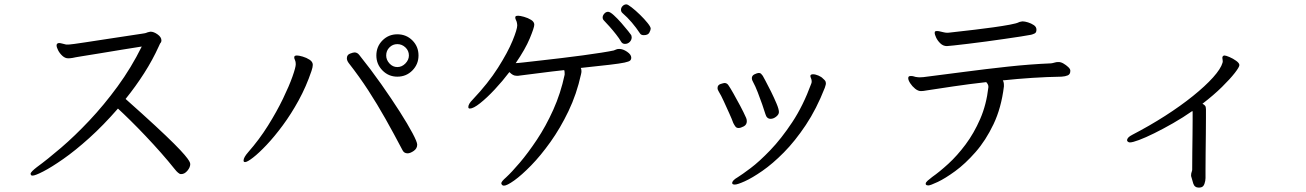

<svg xmlns="http://www.w3.org/2000/svg" viewBox="-20 -803 5980 879"><path d="M707 -591Q679 -529 640 -468Q601 -407 555 -350Q636 -278 690 -228Q744 -178 776.5 -145.5Q809 -113 825 -94Q841 -75 846 -66Q851 -57 851 -52Q851 -37 838 -21.5Q825 -6 810 -6Q805 -6 803 -7Q801 -8 795 -12.5Q789 -17 778 -31Q751 -65 717 -103.5Q683 -142 646.5 -180.5Q610 -219 577 -251.5Q544 -284 520 -306Q453 -229 388.5 -171Q324 -113 269.5 -75Q215 -37 178 -18Q141 1 129 1Q123 1 121.5 -2.5Q120 -6 120 -7Q120 -12 128 -20Q136 -28 149 -38Q197 -73 259.5 -126.5Q322 -180 389 -251Q456 -322 518.5 -407.5Q581 -493 629 -590Q589 -584 538 -575.5Q487 -567 438 -559Q389 -551 354.5 -545.5Q320 -540 313 -538Q307 -537 302 -536.5Q297 -536 292 -536Q278 -536 265.5 -547.5Q253 -559 246 -573Q239 -587 239 -595Q239 -605 250 -606H251Q256 -606 267 -603Q278 -600 283 -599H291Q294 -599 299.5 -599.5Q305 -600 321 -602Q337 -604 372.5 -609.5Q408 -615 470.5 -624.5Q533 -634 632 -649Q647 -651 650.5 -653Q654 -655 664 -657Q666 -657 667 -657.5Q668 -658 669 -658Q684 -658 701.5 -645.5Q719 -633 719 -618Q719 -610 713 -604Z M1896 -549Q1896 -509 1868 -480.5Q1840 -452 1799 -452Q1759 -452 1731 -480.5Q1703 -509 1703 -549Q1703 -590 1731 -618Q1759 -646 1799 -646Q1840 -646 1868 -618Q1896 -590 1896 -549ZM1852 -549Q1852 -571 1836 -586Q1820 -601 1799 -601Q1778 -601 1763 -586Q1748 -571 1748 -549Q1748 -529 1763 -512.5Q1778 -496 1799 -496Q1820 -496 1836 -512.5Q1852 -529 1852 -549ZM1890 -141Q1890 -123 1874 -112Q1858 -101 1846 -101Q1830 -101 1823 -115Q1782 -193 1744.5 -259.5Q1707 -326 1666.5 -388.5Q1626 -451 1576 -515Q1568 -526 1568 -536Q1568 -552 1582.5 -557.5Q1597 -563 1603 -563Q1616 -563 1625 -551Q1678 -485 1725.5 -417.5Q1773 -350 1810 -292Q1847 -234 1868.5 -193.5Q1890 -153 1890 -141ZM1102 -61Q1095 -61 1095 -68Q1095 -82 1116 -106Q1167 -164 1207 -228Q1247 -292 1275.5 -351Q1304 -410 1319 -452.5Q1334 -495 1334 -509Q1334 -521 1330.5 -528Q1327 -535 1327 -540Q1327 -543 1328 -545Q1331 -549 1339 -549Q1348 -549 1365.5 -544Q1383 -539 1397.5 -529.5Q1412 -520 1412 -506Q1412 -496 1406 -478Q1382 -407 1347.5 -344Q1313 -281 1274.5 -229Q1236 -177 1200.5 -139.5Q1165 -102 1138.5 -81.5Q1112 -61 1102 -61Z M2959 -672Q2959 -666 2953 -654Q2947 -642 2927 -642Q2915 -642 2910 -650Q2893 -676 2872.5 -700Q2852 -724 2830 -743Q2823 -749 2823 -758Q2823 -768 2830.5 -775.5Q2838 -783 2848 -783Q2854 -783 2872 -769Q2890 -755 2910 -735.5Q2930 -716 2944.5 -698Q2959 -680 2959 -672ZM2872 -633Q2872 -620 2863 -611Q2854 -602 2841 -602Q2829 -602 2823 -613Q2815 -627 2800.5 -645.5Q2786 -664 2770.5 -681.5Q2755 -699 2745 -709Q2739 -715 2739 -723Q2739 -732 2746.5 -740.5Q2754 -749 2764 -749Q2773 -749 2790 -733.5Q2807 -718 2825 -697.5Q2843 -677 2856 -660.5Q2869 -644 2870 -642Q2872 -636 2872 -633ZM2565 -468Q2565 -473 2564.5 -476Q2564 -479 2563 -482Q2507 -476 2454 -469Q2401 -462 2359 -457Q2355 -456 2352 -456Q2349 -456 2346 -456Q2336 -456 2328.5 -460Q2321 -464 2312 -473Q2281 -432 2245 -393.5Q2209 -355 2178 -330.5Q2147 -306 2131 -306Q2124 -306 2124 -313Q2124 -327 2144 -347Q2215 -422 2260 -493Q2305 -564 2326.5 -616.5Q2348 -669 2348 -687Q2348 -689 2347.5 -692Q2347 -695 2347 -696Q2346 -704 2342.5 -710.5Q2339 -717 2339 -722Q2339 -726 2340 -727Q2341 -731 2352 -731Q2361 -731 2379 -726Q2397 -721 2411.5 -712Q2426 -703 2426 -690Q2426 -677 2405.5 -627.5Q2385 -578 2341 -514Q2349 -514 2379.5 -517.5Q2410 -521 2454.5 -526Q2499 -531 2549.5 -537Q2600 -543 2648 -549.5Q2696 -556 2734 -562Q2772 -568 2790 -572Q2796 -574 2801 -576.5Q2806 -579 2815 -579Q2832 -579 2851 -566Q2870 -553 2870 -539Q2870 -531 2865 -526Q2860 -521 2839 -516.5Q2818 -512 2771 -506.5Q2724 -501 2639 -492Q2642 -486 2642 -477Q2642 -474 2641.5 -470.5Q2641 -467 2640 -463Q2620 -372 2582.5 -294Q2545 -216 2500 -153Q2455 -90 2411.5 -45.5Q2368 -1 2334.5 23Q2301 47 2287 47Q2281 47 2278 43Q2275 39 2275 36Q2275 28 2297 9Q2322 -14 2359.5 -58Q2397 -102 2438 -163.5Q2479 -225 2513 -300.5Q2547 -376 2565 -461Z M3546 -290Q3546 -279 3533.5 -269Q3521 -259 3508 -259Q3490 -259 3484 -281Q3479 -298 3469.5 -325Q3460 -352 3449 -380.5Q3438 -409 3427 -429Q3422 -437 3422 -445Q3422 -457 3434.5 -463Q3447 -469 3454 -469Q3461 -469 3464.5 -465Q3468 -461 3472 -456Q3473 -454 3484.5 -433Q3496 -412 3510 -383.5Q3524 -355 3535 -329Q3546 -303 3546 -290ZM3748 -443Q3754 -438 3757.5 -433.5Q3761 -429 3761 -421Q3761 -417 3759.5 -412.5Q3758 -408 3756 -401Q3718 -304 3669 -230.5Q3620 -157 3568.5 -105Q3517 -53 3470 -20.5Q3423 12 3389.5 27Q3356 42 3344 42Q3332 42 3332 35Q3332 23 3358 8Q3376 -3 3416 -33Q3456 -63 3506.5 -115.5Q3557 -168 3607 -243.5Q3657 -319 3694 -420Q3696 -424 3696 -430Q3696 -438 3693 -444.5Q3690 -451 3690 -455Q3690 -460 3694 -461.5Q3698 -463 3702 -463Q3713 -463 3727 -457Q3741 -451 3748 -443ZM3337 -240Q3331 -257 3318.5 -284.5Q3306 -312 3293.5 -339.5Q3281 -367 3271 -383Q3265 -392 3265 -400Q3265 -414 3279 -418.5Q3293 -423 3297 -423Q3309 -423 3316 -411Q3323 -401 3337.5 -375.5Q3352 -350 3368.5 -319Q3385 -288 3396 -263Q3399 -256 3399 -248Q3399 -232 3385 -224.5Q3371 -217 3361 -217Q3352 -217 3347 -223.5Q3342 -230 3337 -240Z M4663 -705Q4672 -705 4686.5 -700.5Q4701 -696 4713 -688Q4725 -680 4725 -667Q4725 -654 4717 -650Q4709 -646 4701 -644Q4686 -641 4654 -636Q4622 -631 4580 -625Q4538 -619 4494.5 -613Q4451 -607 4412 -602.5Q4373 -598 4347 -595Q4321 -592 4315 -592Q4298 -592 4285 -604.5Q4272 -617 4265.5 -631.5Q4259 -646 4259 -652Q4259 -659 4263 -660Q4265 -661 4269 -661Q4277 -661 4286 -658.5Q4295 -656 4301 -655Q4305 -654 4309.5 -653.5Q4314 -653 4318 -653Q4321 -653 4324 -653.5Q4327 -654 4329 -654Q4337 -655 4368.5 -658.5Q4400 -662 4442.5 -667Q4485 -672 4528 -678Q4571 -684 4603 -690Q4635 -696 4644 -701Q4648 -703 4652 -703.5Q4656 -704 4660 -705ZM4880 -478Q4880 -463 4868.5 -458Q4857 -453 4840 -452Q4774 -451 4705.5 -446.5Q4637 -442 4571 -435Q4576 -427 4576 -414V-407Q4564 -309 4528.5 -234.5Q4493 -160 4446 -106.5Q4399 -53 4353 -19.5Q4307 14 4273 30Q4239 46 4230 46Q4222 46 4219 42Q4218 41 4218 38Q4218 32 4226.5 24.5Q4235 17 4248 7Q4281 -16 4321.5 -53Q4362 -90 4400.5 -141.5Q4439 -193 4467.5 -258.5Q4496 -324 4505 -404V-406Q4505 -412 4502 -417.5Q4499 -423 4495 -427Q4415 -418 4344.5 -407.5Q4274 -397 4222 -389Q4207 -386 4196 -386Q4183 -386 4169.5 -397Q4156 -408 4147 -422Q4138 -436 4138 -445Q4138 -452 4143 -454Q4145 -455 4151 -455Q4157 -455 4162.5 -453.5Q4168 -452 4171 -451Q4176 -450 4181.5 -449.5Q4187 -449 4191 -449Q4196 -449 4200 -449.5Q4204 -450 4208 -450Q4296 -461 4394.5 -474Q4493 -487 4594.5 -498Q4696 -509 4792 -513Q4800 -514 4808 -516.5Q4816 -519 4824 -519H4827Q4837 -519 4849 -512Q4861 -505 4870.5 -496Q4880 -487 4880 -480Z M5433 -1Q5433 -9 5435.5 -15.5Q5438 -22 5438 -26Q5438 -62 5438.5 -104.5Q5439 -147 5439.5 -186Q5440 -225 5440 -251.5Q5440 -278 5440 -282Q5440 -286 5440 -289.5Q5440 -293 5439 -295Q5396 -265 5350.5 -239Q5305 -213 5264.5 -193Q5224 -173 5194.5 -162Q5165 -151 5153 -151Q5146 -151 5141 -157Q5140 -158 5140 -161Q5140 -174 5164 -186Q5243 -227 5314 -272.5Q5385 -318 5441.5 -363.5Q5498 -409 5533.5 -448.5Q5569 -488 5577 -516Q5577 -518 5577.5 -519.5Q5578 -521 5578 -522Q5578 -527 5577 -531Q5576 -535 5576 -538Q5576 -544 5579 -546Q5582 -549 5585 -549Q5592 -549 5608.5 -542Q5625 -535 5639.5 -524.5Q5654 -514 5654 -505Q5654 -496 5633 -469Q5612 -442 5574.5 -405Q5537 -368 5485 -328Q5493 -324 5497 -319Q5501 -314 5501 -303Q5501 -296 5501 -264.5Q5501 -233 5500.5 -189.5Q5500 -146 5499.5 -102Q5499 -58 5499 -26.5Q5499 5 5499 12Q5499 25 5494 39Q5489 53 5477 55Q5474 56 5469 56Q5449 56 5443 37.5Q5437 19 5433 3Z"/></svg>

Font: Moon Stars Kai HW
Style: Regular
Weight: 400
Designer: GuiWonder
Version: Version 1.101